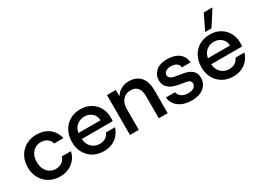

<svg xmlns="http://www.w3.org/2000/svg" viewBox="-35 -1402 2786 2069"><g transform="rotate(-30 1358.0 -367.0)"><path d="M281 12Q207 12 149.5 -21Q92 -54 59 -112.5Q26 -171 26 -248Q26 -325 59 -383.5Q92 -442 149.5 -475Q207 -508 281 -508Q373 -508 436 -460Q499 -412 516 -329H402Q392 -369 359 -391.5Q326 -414 280 -414Q243 -414 210.5 -394.5Q178 -375 158.5 -338.5Q139 -302 139 -248Q139 -195 158.5 -157.5Q178 -120 210.5 -101Q243 -82 280 -82Q326 -82 359 -104Q392 -126 402 -167H516Q500 -87 436.5 -37.5Q373 12 281 12Z M827 12Q753 12 696.5 -20.5Q640 -53 607.5 -111Q575 -169 575 -246Q575 -323 607 -382.5Q639 -442 696 -475Q753 -508 828 -508Q901 -508 955.5 -476Q1010 -444 1040 -390Q1070 -336 1070 -269Q1070 -259 1070 -247.5Q1070 -236 1068 -222H656V-296H960Q957 -352 919.5 -385Q882 -418 828 -418Q789 -418 756 -400.5Q723 -383 703 -349.5Q683 -316 683 -264V-236Q683 -186 703 -150.5Q723 -115 755.5 -97Q788 -79 827 -79Q871 -79 901 -99Q931 -119 945 -153H1056Q1043 -106 1011.5 -68.5Q980 -31 933.5 -9.5Q887 12 827 12Z M1155 0V-496H1265V-417Q1290 -459 1333 -483.5Q1376 -508 1431 -508Q1522 -508 1573 -451.5Q1624 -395 1624 -284V0H1514V-273Q1514 -343 1485.5 -378.5Q1457 -414 1399 -414Q1341 -414 1303 -373Q1265 -332 1265 -256V0Z M1920 12Q1826 12 1763.5 -32Q1701 -76 1692 -156H1805Q1812 -119 1844 -97Q1876 -75 1924 -75Q1971 -75 1996.5 -94Q2022 -113 2022 -141Q2022 -164 2005.5 -176Q1989 -188 1945 -195Q1928 -198 1905 -201.5Q1882 -205 1865 -209Q1827 -216 1793.5 -233Q1760 -250 1739 -279.5Q1718 -309 1718 -354Q1718 -419 1767 -463.5Q1816 -508 1906 -508Q1995 -508 2049.5 -468.5Q2104 -429 2112 -351H2004Q2001 -387 1973 -404Q1945 -421 1906 -421Q1865 -421 1841 -404Q1817 -387 1817 -362Q1817 -316 1890 -303Q1901 -301 1915.5 -298.5Q1930 -296 1945.5 -293.5Q1961 -291 1972 -289Q1998 -286 2025 -277.5Q2052 -269 2075 -254Q2098 -239 2112 -214Q2126 -189 2126 -151Q2126 -103 2101.5 -66.5Q2077 -30 2031 -9Q1985 12 1920 12Z M2438 12Q2364 12 2307.5 -20.5Q2251 -53 2218.5 -111Q2186 -169 2186 -246Q2186 -323 2218 -382.5Q2250 -442 2307 -475Q2364 -508 2439 -508Q2512 -508 2566.5 -476Q2621 -444 2651 -390Q2681 -336 2681 -269Q2681 -259 2681 -247.5Q2681 -236 2679 -222H2267V-296H2571Q2568 -352 2530.5 -385Q2493 -418 2439 -418Q2400 -418 2367 -400.5Q2334 -383 2314 -349.5Q2294 -316 2294 -264V-236Q2294 -186 2314 -150.5Q2334 -115 2366.5 -97Q2399 -79 2438 -79Q2482 -79 2512 -99Q2542 -119 2556 -153H2667Q2654 -106 2622.5 -68.5Q2591 -31 2544.5 -9.5Q2498 12 2438 12ZM2411 -556 2504 -746H2612L2490 -556Z"/></g></svg>

Font: Host Grotesk Light Medium
Style: Regular
Weight: 500
Version: Version 1.003